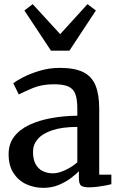

<svg xmlns="http://www.w3.org/2000/svg" viewBox="-20 -894 579 925"><path d="M189 11Q144 11 106 -6.8Q68 -24.5 44.8 -60.5Q21.5 -96.5 21.5 -151Q21.5 -201 48.5 -236Q75.5 -271 122.2 -292.8Q169 -314.5 228.5 -325.2Q288 -336 352.5 -336.5V-371Q352.5 -415 343.2 -440.5Q334 -466 309.5 -477Q285 -488 240 -488Q182 -488 138.2 -469.8Q94.5 -451.5 70.5 -439L44 -493Q54.5 -502 87.8 -519.8Q121 -537.5 168.2 -552.2Q215.5 -567 268 -567Q339 -567 380.5 -546.8Q422 -526.5 440 -482.8Q458 -439 458 -369.5V-52.5H516.5V-6.5Q505.5 -3.5 486.8 0Q468 3.5 447.2 6Q426.5 8.5 409.5 8.5Q382 8.5 371 0.5Q360 -7.5 360 -37.5V-69Q347.5 -56 323.2 -37.2Q299 -18.5 264.8 -3.8Q230.5 11 189 11ZM235.5 -59Q261.5 -59 294.5 -74.5Q327.5 -90 352.5 -112V-282.5Q279.5 -282.5 232 -266.5Q184.5 -250.5 161.8 -223.8Q139 -197 139 -163Q139 -126.5 151.5 -103.5Q164 -80.5 185.8 -69.8Q207.5 -59 235.5 -59ZM225.5 -650 97.5 -843.5 137.5 -874 270 -729.5 401.5 -874 442 -843.5 314.5 -650Z"/></svg>

Font: Merriweather Medium
Style: Regular
Weight: 500
Version: Version 2.100